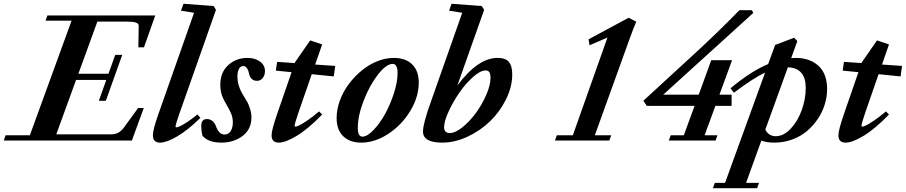

<svg xmlns="http://www.w3.org/2000/svg" viewBox="-67 -745 4803 1018"><path d="M-46.9 0 -37.1 -27.8H91.3L312.5 -635.3H174.8L184.1 -663.1H756.3L696.3 -494.1H666.5L668.5 -607.9Q668.9 -619.6 654.5 -625Q640.1 -630.4 608.4 -630.4H449.2L348.6 -354H508.3L543.9 -454.1H581.1L494.1 -210.4H457L496.6 -321.3H336.4L231.4 -32.7H522.5Q563.5 -32.7 588.9 -67.4L665.5 -172.4H695.3L632.3 0Z M781.7 11.2Q743.7 11.2 743.7 -27.8Q743.7 -58.1 772.5 -139.2L961.9 -677.2L892.6 -688.5L905.8 -725.1L1065.9 -712.9L1078.1 -692.9L883.3 -140.1Q863.8 -84 863.8 -73.7Q863.8 -69.8 867.7 -69.8Q873.5 -69.8 885.7 -75Q897.9 -80.1 923.3 -96.4Q948.7 -112.8 980 -138.2L995.6 -120.1Q928.7 -54.7 872.3 -21.7Q815.9 11.2 781.7 11.2Z M1106.4 11.2Q1037.1 11.2 1005.9 -25.9Q1000 -52.7 1000 -76.7Q1000 -113.8 1030.3 -113.8Q1046.4 -113.8 1059.1 -103.5Q1071.8 -93.3 1078.1 -75.7Q1093.8 -31.7 1123 -31.7Q1145 -31.7 1156.2 -50Q1167.5 -68.4 1167.5 -96.2Q1167.5 -119.1 1159.9 -138.9Q1152.3 -158.7 1135.7 -187Q1118.2 -215.3 1109.6 -239.7Q1101.1 -264.2 1101.1 -295.9Q1101.1 -361.8 1143.3 -399.9Q1185.5 -438 1245.1 -438Q1285.2 -438 1311.5 -418.7Q1337.9 -399.4 1337.9 -367.7Q1337.9 -346.2 1325.9 -331.3Q1314 -316.4 1295.9 -316.4Q1276.9 -316.4 1266.4 -328.1Q1255.9 -339.8 1252.9 -356.9Q1250.5 -371.6 1242.4 -383.3Q1234.4 -395 1222.7 -395Q1208.5 -395 1200.2 -380.1Q1191.9 -365.2 1191.9 -339.8Q1191.9 -289.1 1222.7 -240.2Q1237.8 -216.3 1244.9 -203.1Q1252 -189.9 1259 -167.5Q1266.1 -145 1266.1 -122.6Q1266.1 -60.1 1219.5 -24.4Q1172.9 11.2 1106.4 11.2Z M1411.1 11.2Q1373 11.2 1373 -27.8Q1373 -55.2 1401.9 -139.2L1479 -362.3L1395.5 -370.6L1402.3 -417L1495.6 -410.6L1497.1 -414.6L1577.6 -530.8L1641.1 -509.3L1604 -402.8L1710.4 -395.5L1702.6 -339.8L1585.9 -351.6L1514.2 -144.5Q1495.1 -88.9 1495.1 -77.1Q1495.1 -73.7 1499 -73.7Q1505.4 -73.7 1518.8 -79.8Q1532.2 -85.9 1561 -105.2Q1589.8 -124.5 1625 -154.3L1641.1 -137.7Q1565.9 -60.5 1506.3 -24.7Q1446.8 11.2 1411.1 11.2Z M1848.6 11.2Q1787.6 11.2 1752.7 -22.7Q1717.8 -56.6 1717.8 -119.1Q1717.8 -164.6 1734.9 -211.7Q1752 -258.8 1782 -298.8Q1812 -338.9 1849.9 -370.4Q1887.7 -401.9 1932.4 -419.9Q1977.1 -438 2020.5 -438Q2083.5 -438 2118.4 -403.6Q2153.3 -369.1 2153.3 -307.1Q2153.3 -231.4 2108.4 -157Q2063.5 -82.5 1992.2 -35.6Q1920.9 11.2 1848.6 11.2ZM1854.5 -20.5Q1879.9 -20.5 1913.3 -55.4Q1946.8 -90.3 1974.6 -140.6Q2002.4 -190.9 2021.7 -251Q2041 -311 2041 -357.9Q2041 -406.2 2015.1 -406.2Q1981 -406.2 1936.8 -349.4Q1892.6 -292.5 1861.3 -211.7Q1830.1 -130.9 1830.1 -67.4Q1830.1 -20.5 1854.5 -20.5Z M2277.8 11.2Q2175.8 11.2 2175.8 -47.4Q2175.8 -90.3 2217.8 -206.1L2383.8 -677.2L2314 -688.5L2327.1 -725.1L2487.3 -712.9L2500 -692.9L2357.9 -291.5Q2466.8 -438 2571.3 -438Q2612.3 -438 2630.6 -417.2Q2648.9 -396.5 2648.9 -350.1Q2648.9 -284.7 2616 -218.3Q2583 -151.9 2531.2 -101.8Q2479.5 -51.8 2411.9 -20.3Q2344.2 11.2 2277.8 11.2ZM2317.9 -39.6Q2346.7 -39.6 2385 -70.3Q2423.3 -101.1 2455.8 -145.3Q2488.3 -189.5 2511 -241.5Q2533.7 -293.5 2533.7 -332.5Q2533.7 -353 2527.6 -362.3Q2521.5 -371.6 2507.8 -371.6Q2480 -371.6 2440.7 -336.4Q2401.4 -301.3 2368.2 -253.2Q2335 -205.1 2311.3 -153.3Q2287.6 -101.6 2287.6 -70.3Q2287.6 -39.6 2317.9 -39.6Z M2875.5 0 2885.3 -27.8H2970.2L3153.8 -545.9L3058.6 -504.9L3053.7 -536.6L3266.1 -650.9L3306.6 -629.9Q3292 -596.7 3274.4 -547.9L3086.9 -27.8H3173.8L3163.6 0Z M3479 0 3489.3 -27.8H3558.6L3615.7 -183.6H3362.3L3344.2 -210.9L3597.7 -443.8Q3733.4 -567.9 3853.5 -690.9H3919.9L3926.8 -676.3L3449.7 -243.2H3637.7L3704.1 -425.8H3814.5L3747.6 -243.2H3812V-183.6H3726.1L3668.9 -27.8H3736.8L3727.1 0Z M4038.1 11.2Q4000 11.2 3969.7 0.5L3888.7 224.6H3957.5L3947.3 252.9H3712.9L3723.1 224.6H3777.3L3989.7 -360.4Q3928.7 -332 3824.2 -253.4L3806.2 -276.9Q3912.1 -365.7 4005.9 -405.3L4043 -506.8L4143.6 -544.9L4160.6 -527.3L4127.9 -437Q4136.2 -438 4151.9 -438Q4226.6 -438 4272.5 -396Q4318.4 -354 4318.4 -272.5Q4318.4 -231.9 4305.9 -191.2Q4293.5 -150.4 4268.8 -114Q4244.1 -77.6 4210.9 -49.6Q4177.7 -21.5 4132.8 -5.1Q4087.9 11.2 4038.1 11.2ZM4205.1 -279.3Q4205.1 -384.3 4110.4 -388.2L3990.7 -57.6Q4008.8 -22.9 4046.4 -22.9Q4087.9 -22.9 4125.2 -62.5Q4162.6 -102.1 4183.8 -161.1Q4205.1 -220.2 4205.1 -279.3Z M4416.5 11.2Q4378.4 11.2 4378.4 -27.8Q4378.4 -55.2 4407.2 -139.2L4484.4 -362.3L4400.9 -370.6L4407.7 -417L4501 -410.6L4502.4 -414.6L4583 -530.8L4646.5 -509.3L4609.4 -402.8L4715.8 -395.5L4708 -339.8L4591.3 -351.6L4519.5 -144.5Q4500.5 -88.9 4500.5 -77.1Q4500.5 -73.7 4504.4 -73.7Q4510.7 -73.7 4524.2 -79.8Q4537.6 -85.9 4566.4 -105.2Q4595.2 -124.5 4630.4 -154.3L4646.5 -137.7Q4571.3 -60.5 4511.7 -24.7Q4452.1 11.2 4416.5 11.2Z"/></svg>

Font: Elstob 14pt
Style: Bold Italic
Weight: 700
Italic angle: -20°
Designer: Peter S. Baker
Version: Version 1.015